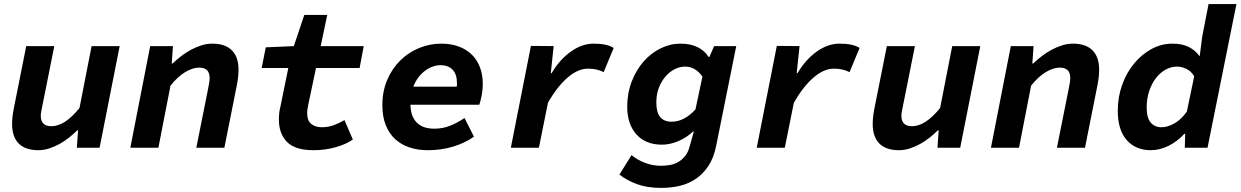

<svg xmlns="http://www.w3.org/2000/svg" viewBox="-20 -721 6054 937"><path d="M167 12Q104 12 71.5 -20.5Q39 -53 39 -116Q39 -150 47 -190L108 -496H245L187 -206Q184 -191 181.5 -179Q179 -167 179 -156Q179 -105 231 -105Q296 -105 368 -194L427 -496H564L466 0H355L361 -85H357Q339 -67 317 -49.5Q295 -32 270.5 -18.5Q246 -5 220 3.5Q194 12 167 12Z M616 0 713 -496H824L818 -411H822Q841 -429 863.5 -446.5Q886 -464 911 -477.5Q936 -491 962.5 -499.5Q989 -508 1016 -508Q1079 -508 1111.5 -475.5Q1144 -443 1144 -381Q1144 -346 1136 -306L1075 0H938L996 -290Q999 -305 1001 -317.5Q1003 -330 1003 -341Q1003 -391 952 -391Q920 -391 883.5 -369Q847 -347 812 -303L753 0Z M1509 12Q1420 12 1380.5 -28.5Q1341 -69 1341 -138Q1341 -153 1342.5 -168Q1344 -183 1349 -203L1387 -389H1257L1277 -490L1414 -496L1465 -648H1577L1545 -496H1755L1735 -389H1522L1484 -208Q1481 -194 1480 -186Q1479 -178 1479 -170Q1479 -132 1499 -116Q1519 -100 1551 -100Q1582 -100 1610 -110.5Q1638 -121 1661 -135L1702 -40Q1669 -17 1618 -2.5Q1567 12 1509 12Z M2067 12Q2019 12 1978.5 -1.5Q1938 -15 1908.5 -42Q1879 -69 1862.5 -110.5Q1846 -152 1846 -208Q1846 -275 1869.5 -330.5Q1893 -386 1933 -425.5Q1973 -465 2025 -486.5Q2077 -508 2134 -508Q2182 -508 2220 -493.5Q2258 -479 2283.5 -453.5Q2309 -428 2322.5 -392Q2336 -356 2336 -313Q2336 -282 2330 -252Q2324 -222 2319 -210H1983Q1984 -177 1993 -155Q2002 -133 2018 -119Q2034 -105 2054.5 -99Q2075 -93 2099 -93Q2141 -93 2177 -107.5Q2213 -122 2247 -145L2293 -54Q2249 -23 2191.5 -5.5Q2134 12 2067 12ZM2130 -403Q2112 -403 2093 -396.5Q2074 -390 2056 -377Q2038 -364 2022.5 -344Q2007 -324 1997 -298H2209Q2210 -303 2210 -307Q2210 -311 2210 -316Q2210 -359 2188.5 -381Q2167 -403 2130 -403Z M2473 0 2571 -497 2682 -496 2668 -364H2672Q2711 -430 2765.5 -469Q2820 -508 2877 -508Q2943 -508 2975 -487L2926 -369Q2893 -386 2850 -386Q2800 -386 2749 -341.5Q2698 -297 2654 -219L2610 0Z M3207 196Q3139 196 3089.5 178Q3040 160 3003 131L3062 36Q3091 60 3128.5 74Q3166 88 3204 88Q3226 88 3248 84.5Q3270 81 3288.5 70.5Q3307 60 3322 42.5Q3337 25 3345 -4L3366 -79H3362Q3333 -51 3292 -33Q3251 -15 3210 -15Q3131 -15 3086 -65Q3041 -115 3041 -200Q3041 -267 3063 -323.5Q3085 -380 3121 -421Q3157 -462 3204 -485Q3251 -508 3301 -508Q3350 -508 3385 -490.5Q3420 -473 3438 -443H3442L3465 -496H3573L3475 -9Q3463 50 3437 89Q3411 128 3375.5 152Q3340 176 3297 186Q3254 196 3207 196ZM3258 -127Q3319 -127 3374 -187L3408 -347Q3374 -396 3323 -396Q3298 -396 3273 -383.5Q3248 -371 3228 -348Q3208 -325 3195.5 -293Q3183 -261 3183 -221Q3183 -172 3202 -149.5Q3221 -127 3258 -127Z M3673 0 3771 -497 3882 -496 3868 -364H3872Q3911 -430 3965.5 -469Q4020 -508 4077 -508Q4143 -508 4175 -487L4126 -369Q4093 -386 4050 -386Q4000 -386 3949 -341.5Q3898 -297 3854 -219L3810 0Z M4367 12Q4304 12 4271.5 -20.5Q4239 -53 4239 -116Q4239 -150 4247 -190L4308 -496H4445L4387 -206Q4384 -191 4381.5 -179Q4379 -167 4379 -156Q4379 -105 4431 -105Q4496 -105 4568 -194L4627 -496H4764L4666 0H4555L4561 -85H4557Q4539 -67 4517 -49.5Q4495 -32 4470.5 -18.5Q4446 -5 4420 3.5Q4394 12 4367 12Z M4816 0 4913 -496H5024L5018 -411H5022Q5041 -429 5063.5 -446.5Q5086 -464 5111 -477.5Q5136 -491 5162.5 -499.5Q5189 -508 5216 -508Q5279 -508 5311.5 -475.5Q5344 -443 5344 -381Q5344 -346 5336 -306L5275 0H5138L5196 -290Q5199 -305 5201 -317.5Q5203 -330 5203 -341Q5203 -391 5152 -391Q5120 -391 5083.5 -369Q5047 -347 5012 -303L4953 0Z M5596 12Q5522 12 5478.5 -37.5Q5435 -87 5435 -180Q5435 -248 5456.5 -307.5Q5478 -367 5515 -411.5Q5552 -456 5600 -482Q5648 -508 5701 -508Q5750 -508 5782 -491.5Q5814 -475 5833 -448H5835L5847 -542L5878 -701H6014L5873 0H5762L5764 -68H5760Q5725 -30 5682 -9Q5639 12 5596 12ZM5648 -100Q5677 -100 5710 -118Q5743 -136 5772 -176L5808 -349Q5793 -374 5769.5 -385Q5746 -396 5725 -396Q5695 -396 5668 -381Q5641 -366 5620.5 -339Q5600 -312 5588 -275.5Q5576 -239 5576 -197Q5576 -146 5595.5 -123Q5615 -100 5648 -100Z"/></svg>

Font: Source Code Pro
Style: Bold Italic
Weight: 700
Italic angle: -11°
Monospace: yes
Designer: Paul D. Hunt, Teo Tuominen
Foundry: Adobe Systems Incorporated
Version: Version 1.050;PS 1.000;hotconv 16.6.51;makeotf.lib2.5.65220